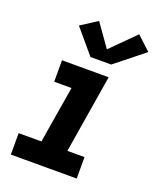

<svg xmlns="http://www.w3.org/2000/svg" viewBox="-145 -871 789 959"><g transform="rotate(20 250.0 -392.0)"><path d="M30 0V-114H151L201 -416H109V-530H357L289 -114H380V0ZM237 -594 129 -722 216 -778 301 -658 427 -784 500 -716 347 -594Z"/></g></svg>

Font: Iosevka Curly Heavy Oblique
Style: Regular
Weight: 900
Italic angle: -9°
Monospace: yes
Designer: Belleve Invis
Foundry: Belleve Invis
Version: Version 11.1.0; ttfautohint (v1.8.3)